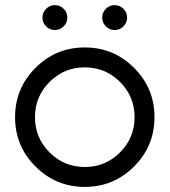

<svg xmlns="http://www.w3.org/2000/svg" viewBox="-20 -733 665 753"><path d="M450.7 -411.6Q393.6 -468.8 312.5 -468.8Q231.4 -468.8 174.3 -411.6Q117.2 -354.5 117.2 -273.4Q117.2 -192.4 174.3 -135.3Q231.4 -78.1 312.5 -78.1Q393.6 -78.1 450.7 -135.3Q507.8 -192.4 507.8 -273.4Q507.8 -354.5 450.7 -411.6ZM505.9 -466.8Q585.9 -386.7 585.9 -273.4Q585.9 -160.2 505.9 -80.1Q425.8 0 312.5 0Q199.2 0 119.1 -80.1Q39.1 -160.2 39.1 -273.4Q39.1 -386.7 119.1 -466.8Q199.2 -546.9 312.5 -546.9Q425.8 -546.9 505.9 -466.8ZM464.1 -698.5Q478.5 -684.1 478.5 -664.1Q478.5 -644 464.1 -629.6Q449.7 -615.2 429.7 -615.2Q409.7 -615.2 395.3 -629.6Q380.9 -644 380.9 -664.1Q380.9 -684.1 395.3 -698.5Q409.7 -712.9 429.7 -712.9Q449.7 -712.9 464.1 -698.5ZM229.7 -698.5Q244.1 -684.1 244.1 -664.1Q244.1 -644 229.7 -629.6Q215.3 -615.2 195.3 -615.2Q175.3 -615.2 160.9 -629.6Q146.5 -644 146.5 -664.1Q146.5 -684.1 160.9 -698.5Q175.3 -712.9 195.3 -712.9Q215.3 -712.9 229.7 -698.5Z"/></svg>

Font: Comfortaa
Style: Regular
Weight: 400
Designer: Johan Aakerlund
Foundry: Johan Aakerlund
Version: Version 2.001; ttfautohint (v1.4.1)